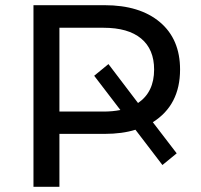

<svg xmlns="http://www.w3.org/2000/svg" viewBox="-20 -720 773 740"><path d="M674 -452Q674 -315 569 -249L661 -129L606 -84L502 -220Q451 -204 383 -204H209V0H109V-700H383Q519 -700 596.5 -634.5Q674 -569 674 -452ZM209 -290H379Q414 -290 444 -296L343 -428L398 -473L512 -323Q574 -365 574 -452Q574 -530 524 -571.5Q474 -613 379 -613H209Z"/></svg>

Font: false
Style: Regular
Weight: 500
Designer: Julieta Ulanovsky
Foundry: Julieta Ulanovsky
Version: Version 7.222;hotconv 1.0.109;makeotfexe 2.5.65596